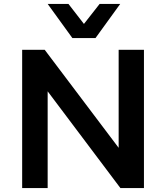

<svg xmlns="http://www.w3.org/2000/svg" viewBox="-20 -959 847 979"><path d="M93 0V-705H208L589 -200H585V-705H714V0H594L218 -500H223V0ZM349 -765 223 -939H329L408 -837L488 -939H593L467 -765Z"/></svg>

Font: Nunito Sans 8pt
Style: Bold
Weight: 700
Version: Version 3.101;gftools[0.9.27]